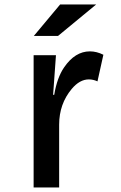

<svg xmlns="http://www.w3.org/2000/svg" viewBox="-20 -811 540 856"><path d="M248 -791H408.7L238.8 -650.9H130.9ZM216.8 -388.2H221.7Q234.4 -464.8 265.6 -510.3Q314.5 -582 380.9 -582Q410.6 -582 440.9 -566.9L414.6 -448.2Q396 -457 376 -457Q335.4 -457 299.8 -414.6Q243.7 -347.7 243.7 -254.9V24.9H129.9V-564.9H229.5Z"/></svg>

Font: BIZ UDGothic
Style: Bold
Weight: 700
Monospace: yes
Designer: TypeBank Co., Ltd.
Foundry: Morisawa Inc.
Version: Version 1.05